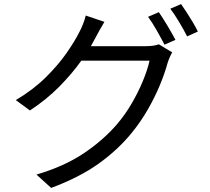

<svg xmlns="http://www.w3.org/2000/svg" viewBox="-20 -860 1040 949"><path d="M765.1 -799.8Q783.7 -772.9 807.4 -733.4Q831.1 -693.8 847.2 -663.1L793 -639.2Q777.8 -668.9 755.1 -709Q732.4 -749 711.9 -776.9ZM875 -839.8Q888.2 -821.3 904.1 -796.6Q919.9 -772 934.6 -747.3Q949.2 -722.7 958 -704.1L904.8 -680.2Q888.7 -712.4 865.7 -750.7Q842.8 -789.1 821.8 -816.9ZM496.1 -752Q483.9 -732.4 471.7 -710Q459.5 -687.5 452.1 -673.8L429.2 -631.8H700.2Q741.2 -631.8 765.1 -641.1L831.1 -601.1Q816.9 -576.2 808.1 -547.9Q794.4 -497.6 769.8 -438.2Q745.1 -378.9 710.2 -318.1Q675.3 -257.3 630.9 -203.1Q563 -119.6 468 -51.5Q373 16.6 232.9 68.8L160.2 2.9Q297.9 -37.6 394.8 -102.8Q491.7 -168 560.1 -248Q598.6 -293.5 630.9 -348.6Q663.1 -403.8 686 -459.2Q709 -514.6 719.2 -560.1H381.8Q336.4 -496.1 273.4 -432.1Q210.4 -368.2 127.9 -314L58.1 -365.2Q144.5 -416.5 206.8 -478.3Q269 -540 310.1 -599.4Q351.1 -658.7 373 -703.1Q380.4 -716.3 389.9 -740Q399.4 -763.7 403.8 -783.2Z"/></svg>

Font: Source Han Sans CN
Style: Regular
Weight: 400
Designer: Ryoko NISHIZUKA  (kana, bopomofo & ideographs); Paul D. Hunt (Latin, Greek & Cyrillic); Sandoll Communications , Soo-you
Foundry: Adobe
Version: Version 2.004;hotconv 1.0.118;makeotfexe 2.5.65603